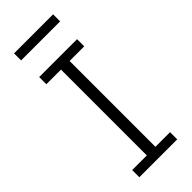

<svg xmlns="http://www.w3.org/2000/svg" viewBox="-278 -907 946 946"><g transform="rotate(-45 195.0 -434.0)"><path d="M58 -819V-868H330V-819ZM327 0H63V-50H165V-648H63V-698H327V-648H225V-50H327Z"/></g></svg>

Font: IBM Plex Sans Light
Style: Regular
Weight: 300
Designer: Mike Abbink, Paul van der Laan, Pieter van Rosmalen
Foundry: Bold Monday
Version: Version 3.0